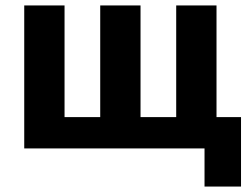

<svg xmlns="http://www.w3.org/2000/svg" viewBox="-20 -545 920 705"><path d="M731 0H69V-525H217V-115H348V-525H496V-115H627V-525H775V-115H865V140H731Z"/></svg>

Font: IBMPlexSans-Bold
Style: Bold
Weight: 700
Designer: Mike Abbink, Paul van der Laan, Pieter van Rosmalen
Foundry: Bold Monday
Version: Version 3.1